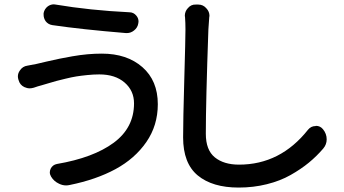

<svg xmlns="http://www.w3.org/2000/svg" viewBox="-20 -803 1568 875"><path d="M590.8 -332Q590.8 -389.6 547.9 -426.8Q504.9 -463.9 432.6 -463.9Q406.2 -463.9 377.4 -460.9Q348.6 -458 327.6 -454.6Q306.6 -451.2 278.3 -444.3Q250 -437.5 237.3 -434.1Q224.6 -430.7 198.7 -422.9Q172.9 -415 168.9 -414.1Q153.3 -410.2 133.8 -403.3Q124 -400.4 115.2 -400.4Q103.5 -400.4 90.8 -406.2Q70.3 -416 64.5 -438.5L63.5 -441.4Q61.5 -448.2 61.5 -455.1Q61.5 -468.8 70.3 -481.4Q83 -501 105.5 -503.9Q124 -507.8 146.5 -511.7Q154.3 -513.7 192.4 -522.5Q230.5 -531.2 252 -535.6Q273.4 -540 309.6 -546.4Q345.7 -552.7 378.9 -555.7Q412.1 -558.6 444.3 -558.6Q558.6 -558.6 628.9 -497.1Q699.2 -435.5 699.2 -328.1Q699.2 -231.4 647 -155.8Q594.7 -80.1 506.3 -32.2Q418 15.6 297.9 40Q289.1 42 281.2 42Q264.6 42 249 34.2Q225.6 23.4 212.9 2Q207 -7.8 207 -17.6Q207 -25.4 210.9 -34.2Q219.7 -51.8 239.3 -55.7Q405.3 -84 498 -152.3Q590.8 -220.7 590.8 -332ZM218.8 -688.5Q199.2 -691.4 187.5 -707Q178.7 -720.7 178.7 -735.4Q178.7 -739.3 178.7 -743.2Q182.6 -762.7 198.2 -774.4Q210.9 -783.2 225.6 -783.2Q229.5 -783.2 233.4 -782.2Q389.6 -755.9 569.3 -747.1Q588.9 -747.1 601.6 -731.4Q611.3 -719.7 611.3 -705.1Q611.3 -701.2 610.4 -697.3Q607.4 -676.8 590.8 -664.1Q576.2 -652.3 558.6 -652.3Q555.7 -652.3 553.7 -652.3Q352.5 -668.9 218.8 -688.5Z M823.2 -725.6Q822.3 -728.5 822.3 -730.5Q822.3 -751 835.9 -765.6Q850.6 -783.2 872.1 -782.2H883.8Q906.2 -782.2 920.9 -764.6Q934.6 -750 934.6 -730.5Q934.6 -727.5 933.6 -724.6Q931.6 -701.2 929.7 -668.9Q918 -338.9 918 -193.4Q918 -119.1 959 -85.9Q1000 -52.7 1069.3 -52.7Q1257.8 -52.7 1383.8 -211.9Q1397.5 -228.5 1418 -228.5Q1418.9 -229.5 1419.9 -229.5Q1439.5 -229.5 1452.1 -213.9Q1468.8 -193.4 1468.8 -168Q1468.8 -144.5 1453.1 -126Q1422.9 -90.8 1387.2 -61.5Q1351.6 -32.2 1304.2 -5.4Q1256.8 21.5 1195.8 36.6Q1134.8 51.8 1067.4 51.8Q948.2 51.8 881.3 -3.4Q814.5 -58.6 814.5 -176.8Q814.5 -252.9 819.8 -439.9Q825.2 -627 825.2 -668.9Q825.2 -699.2 823.2 -725.6Z"/></svg>

Font: Gen Jyuu Gothic P Medium
Style: Regular
Weight: 500
Designer: [Source Han Sans]
Ryoko NISHIZUKA  (kana & ideographs); Paul D. Hunt (Latin, Greek & Cyrillic); Wenlong ZHANG  (bopomofo
Version: Version 1.002.20150607